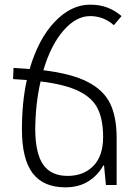

<svg xmlns="http://www.w3.org/2000/svg" viewBox="-20 -793 589 823"><path d="M480 -201V0H434L426 -84H423Q400 -42 359 -16Q318 10 260 10Q166 10 120 -50.5Q74 -111 74 -238Q74 -356 95 -450L36 -454L38 -502L107 -497Q145 -627 215 -700Q285 -773 366 -773Q408 -773 440.5 -760.5Q473 -748 501 -724L468 -685Q424 -724 366 -724Q306 -724 252 -662Q198 -600 166 -492Q288 -477 356.5 -441.5Q425 -406 452.5 -348.5Q480 -291 480 -201ZM422 -206Q422 -279 399.5 -326Q377 -373 318.5 -402Q260 -431 154 -444Q132 -350 131 -238Q132 -133 166 -86Q200 -39 270 -39Q338 -39 380 -81.5Q422 -124 422 -206Z"/></svg>

Font: Noto Sans Armenian Light
Style: Regular
Weight: 300
Designer: Monotype Design team
Foundry: Monotype Imaging Inc.
Version: Version 1.000